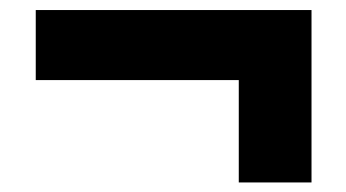

<svg xmlns="http://www.w3.org/2000/svg" viewBox="-20 -472 706 392"><path d="M467.5 -99.5V-308.5H53V-451.5H616V-99.5Z"/></svg>

Font: Encode Sans Condensed Thin ExtraBold
Style: Regular
Weight: 800
Version: Version 3.002